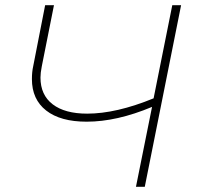

<svg xmlns="http://www.w3.org/2000/svg" viewBox="-20 -720 762 740"><path d="M678 -700 538 0H504L566 -308Q430 -251 314 -251Q213 -251 158 -294Q103 -337 103 -415Q103 -443 108 -465L154 -700H188L141 -464Q136 -439 136 -421Q136 -354 183 -318Q230 -282 316 -282Q428 -282 572 -341L644 -700Z"/></svg>

Font: Montserrat Alternates ExLight
Style: Italic
Weight: 275
Italic angle: -11.3°
Designer: Julieta Ulanovsky
Foundry: Julieta Ulanovsky
Version: Version 7.200